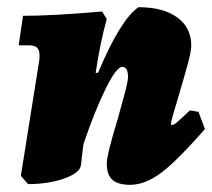

<svg xmlns="http://www.w3.org/2000/svg" viewBox="-20 -505 590 534"><path d="M550 -146Q471 -56 427 -23.5Q383 9 342 9Q308 9 292.5 -5Q277 -19 277 -50Q277 -75 308 -176Q318 -212 327 -245.5Q336 -279 336 -291Q336 -319 320 -319Q304 -319 274 -258.5Q244 -198 212 -104L205 -45Q202 -24 158.5 -8.5Q115 7 58 7L38 -16L89 -336Q90 -342 90 -351Q90 -366 83 -372.5Q76 -379 59 -379H32L44 -461Q125 -461 264 -473L277 -452Q259 -389 246 -302L253 -303Q314 -449 365 -485Q434 -485 473 -456.5Q512 -428 512 -378Q512 -362 500.5 -320.5Q489 -279 477 -239Q458 -177 455 -160L458 -157Q463 -157 473 -165.5Q483 -174 508 -198L532 -194Z"/></svg>

Font: Alegreya Black
Style: Italic
Weight: 900
Italic angle: -7°
Designer: Juan Pablo del Peral
Foundry: Huerta Tipografica
Version: Version 2.007; ttfautohint (v1.6)